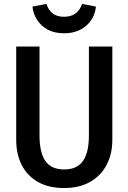

<svg xmlns="http://www.w3.org/2000/svg" viewBox="-20 -945 655 979"><path d="M552.8 -707.7V-232.3Q552.8 -160 523.8 -104.6Q494.9 -49.2 439.7 -17.7Q384.6 13.8 307.2 13.8Q228.2 13.8 173.6 -17.2Q119 -48.2 90.8 -103.6Q62.6 -159 62.6 -232.3V-707.7H181.5V-253.8Q181.5 -167.7 211.3 -124.4Q241 -81 307.2 -81Q373.3 -81 403.3 -124.4Q433.3 -167.7 433.3 -253.8V-707.7ZM306.7 -775.4Q237.9 -775.4 195.1 -813.6Q152.3 -851.8 145.6 -911.3L216.4 -925.1Q227.2 -893.8 248.7 -876.7Q270.3 -859.5 306.7 -859.5Q342.6 -859.5 365.4 -876.7Q388.2 -893.8 398.5 -925.1L469.2 -911.3Q463.1 -851.8 419.2 -813.6Q375.4 -775.4 306.7 -775.4Z"/></svg>

Font: Fira Code Medium
Style: Regular
Weight: 500
Designer: Carrois Corporate, Edenspiekermann AG, Nikita Prokopov
Foundry: Carrois Corporate, Edenspiekermann AG, Nikita Prokopov
Version: Version 6.002